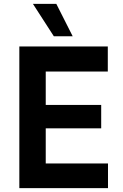

<svg xmlns="http://www.w3.org/2000/svg" viewBox="-20 -974 636 994"><path d="M356.4 -786.1Q335 -828.1 271.5 -954.1Q241.2 -954.1 150.4 -954.1Q177.7 -912.1 258.8 -786.1Q283.2 -786.1 356.4 -786.1ZM216.8 -127.9Q216.8 -173.8 216.8 -309.6Q289.1 -309.6 503.9 -309.6Q503.9 -339.8 503.9 -430.7Q432.6 -430.7 216.8 -430.7Q216.8 -474.6 216.8 -603.5Q296.9 -603.5 538.1 -603.5Q538.1 -636.7 538.1 -733.4Q423.8 -733.4 80.1 -733.4Q80.1 -710 80.1 -640.6Q80.1 -480.5 80.1 0Q194.3 0 539.1 0Q539.1 -32.2 539.1 -127.9Q459 -127.9 216.8 -127.9Z"/></svg>

Font: BM-Biotif
Style: Bold
Weight: 400
Designer: Deni Anggara
Version: Version 1.000;PS 001.000;hotconv 1.0.88;makeotf.lib2.5.64776